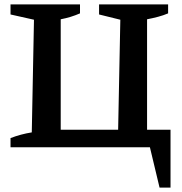

<svg xmlns="http://www.w3.org/2000/svg" viewBox="-20 -672 829 876"><path d="M651 -80H758V184H708L664 0H28V-42Q75 -60 125 -68L135 -582L28 -606V-652H345V-611Q304 -593 257 -584V-80H519L529 -582L432 -606V-652H747V-611Q726 -602 701.5 -595.5Q677 -589 651 -584Z"/></svg>

Font: Piazzolla SC SemiBold
Style: Regular
Weight: 600
Designer: Juan Pablo del Peral
Foundry: Huerta Tipografica
Version: Version 1.330